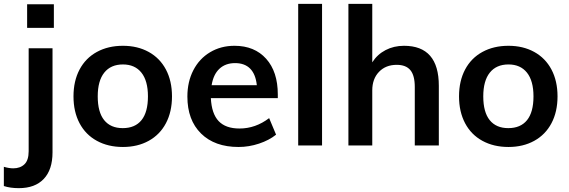

<svg xmlns="http://www.w3.org/2000/svg" viewBox="-81 -756 2958 998"><path d="M-12 119Q24 119 46 98Q68 77 68 30V-505H192V36Q192 126 146.5 174Q101 222 17 222Q-28 222 -61 211V111Q-34 119 -12 119ZM199 -734V-611H60V-734Z M301 -255Q301 -335 332.5 -394.5Q364 -454 422.5 -486Q481 -518 558 -518Q634 -518 692 -486Q750 -454 781.5 -394.5Q813 -335 813 -255Q813 -175 781.5 -115.5Q750 -56 692 -24Q634 8 558 8Q481 8 422.5 -24Q364 -56 332.5 -115.5Q301 -175 301 -255ZM688 -255Q688 -336 654 -378.5Q620 -421 558 -421Q495 -421 461 -378.5Q427 -336 427 -255Q427 -173 460.5 -131.5Q494 -90 557 -90Q621 -90 654.5 -131.5Q688 -173 688 -255Z M1363 -246H1015Q1019 -165 1055.5 -126.5Q1092 -88 1164 -88Q1247 -88 1318 -142L1354 -56Q1318 -27 1265.5 -9.5Q1213 8 1159 8Q1035 8 964 -62Q893 -132 893 -254Q893 -331 924 -391Q955 -451 1011 -484.5Q1067 -518 1138 -518Q1242 -518 1302.5 -450.5Q1363 -383 1363 -265ZM1019 -313H1254Q1248 -370 1219.5 -399Q1191 -428 1141 -428Q1091 -428 1059.5 -398.5Q1028 -369 1019 -313Z M1469 -736H1593V0H1469Z M2200 -310V0H2075V-304Q2075 -364 2052 -391.5Q2029 -419 1981 -419Q1924 -419 1889 -382.5Q1854 -346 1854 -286V0H1730V-736H1854V-432Q1880 -473 1923 -495.5Q1966 -518 2019 -518Q2200 -518 2200 -310Z M2305 -255Q2305 -335 2336.5 -394.5Q2368 -454 2426.5 -486Q2485 -518 2562 -518Q2638 -518 2696 -486Q2754 -454 2785.5 -394.5Q2817 -335 2817 -255Q2817 -175 2785.5 -115.5Q2754 -56 2696 -24Q2638 8 2562 8Q2485 8 2426.5 -24Q2368 -56 2336.5 -115.5Q2305 -175 2305 -255ZM2692 -255Q2692 -336 2658 -378.5Q2624 -421 2562 -421Q2499 -421 2465 -378.5Q2431 -336 2431 -255Q2431 -173 2464.5 -131.5Q2498 -90 2561 -90Q2625 -90 2658.5 -131.5Q2692 -173 2692 -255Z"/></svg>

Font: Muli
Style: Bold
Weight: 700
Designer: Vernon Adams
Foundry: Vernon Adams
Version: Version 2.001